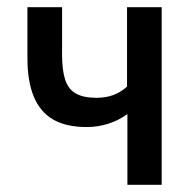

<svg xmlns="http://www.w3.org/2000/svg" viewBox="-20 -512 539 532"><path d="M333 0V-196Q310 -179 281 -169.5Q252 -160 220 -160Q163 -160 127 -181Q91 -202 73.5 -244.5Q56 -287 56 -351V-492H152V-360Q152 -318 160.5 -291.5Q169 -265 190 -253Q211 -241 247 -241Q273 -241 293.5 -248.5Q314 -256 332 -272V-492H428V0Z"/></svg>

Font: Nunito Sans 10pt Condensed SemiBold
Style: Regular
Weight: 600
Width: 3
Designer: Vernon Adams
Foundry: Vernon Adams
Version: Version 3.101;gftools[0.9.27]